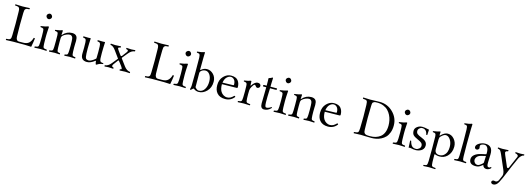

<svg xmlns="http://www.w3.org/2000/svg" viewBox="14 -1923 9377 3395"><g transform="rotate(15 4702.0 -226.0)"><path d="M191.4 -108.9Q192.9 -28.8 248.5 -28.8H321.3Q394.5 -28.8 430.9 -63.2Q467.3 -97.7 484.4 -160.2Q494.1 -161.6 507.3 -154.8Q499 -84 481.4 4.9Q389.2 0 362.3 0H149.4Q134.3 0 89.1 2.2Q43.9 4.4 19.5 4.9Q15.1 0.5 15.1 -6.6Q15.1 -13.7 19.5 -18.1Q49.3 -19.5 63 -21.7Q76.7 -23.9 87.9 -33.4Q99.1 -43 102.5 -60.1Q106 -77.1 106.4 -108.9Q109.4 -233.4 109.4 -320.8Q109.4 -411.1 106.4 -536.1Q106 -557.6 104.5 -571.5Q103 -585.4 98.4 -595.7Q93.8 -606 88.6 -611.6Q83.5 -617.2 72.3 -620.6Q61 -624 50.3 -625Q39.6 -626 19.5 -627Q15.1 -631.3 15.1 -638.4Q15.1 -645.5 19.5 -649.9Q41 -649.4 81.1 -647.2Q121.1 -645 148.4 -645Q176.3 -645 217 -647.2Q257.8 -649.4 278.3 -649.9Q282.7 -645.5 283 -638.4Q283.2 -631.3 278.3 -627Q248.5 -625.5 235.1 -623.3Q221.7 -621.1 210.4 -611.3Q199.2 -601.6 195.8 -585Q192.4 -568.4 191.4 -536.1Q188.5 -435.5 188.5 -319.8Q188.5 -299.3 191.4 -108.9Z M601.6 -599.1Q601.6 -617.2 618.7 -632.1Q635.7 -647 653.8 -647Q672.9 -647 687.3 -630.4Q701.7 -613.8 701.7 -595.2Q701.7 -578.1 685.8 -562.5Q669.9 -546.9 649.9 -546.9Q631.8 -546.9 616.7 -563.5Q601.6 -580.1 601.6 -599.1ZM687.5 -108.9Q688.5 -47.9 700.7 -34.4Q712.9 -21 759.8 -18.1Q763.7 -14.2 763.7 -7.1Q763.7 0 759.8 4.9Q740.7 4.9 707.8 2.4Q674.8 0 651.9 0Q628.9 0 594.7 2.4Q560.5 4.9 542.5 4.9Q531.2 -6.3 542.5 -18.1Q589.4 -22 601.1 -35.4Q612.8 -48.8 614.7 -108.9Q616.7 -175.8 616.7 -220.7Q616.7 -247.1 614.7 -307.1Q613.8 -350.1 602.8 -360.6Q591.8 -371.1 549.8 -375Q545.9 -387.2 547.9 -393.1Q634.8 -404.3 680.7 -421.9Q693.8 -421.9 693.8 -415Q693.4 -409.2 692.6 -398.7Q691.9 -388.2 690.4 -360.8Q689 -333.5 687.5 -311.5Q686.5 -290 686 -266.8Q685.5 -243.7 685.5 -219.7Q685.5 -194.8 687.5 -108.9Z M953.1 -340.8Q1022.9 -418.9 1120.1 -418.9Q1176.3 -418.9 1201.2 -386.2Q1211.9 -371.1 1216.3 -350.3Q1220.7 -329.6 1220.7 -301.3Q1220.7 -294.9 1220.5 -286.6Q1220.2 -278.3 1220 -273.4Q1219.7 -268.6 1219.2 -257.8Q1216.3 -180.7 1219.2 -104Q1221.2 -46.9 1231.7 -34.4Q1242.2 -22 1283.2 -18.1Q1293 -5.9 1283.2 4.9Q1264.2 4.9 1235.4 2.4Q1206.5 0 1185.5 0Q1165.5 0 1136.5 2.4Q1107.4 4.9 1089.4 4.9Q1079.6 -6.3 1089.4 -18.1Q1127.4 -22 1137 -34.4Q1146.5 -46.9 1148.4 -104Q1151.4 -188 1148.4 -271Q1146.5 -331.1 1138.2 -345.2Q1121.1 -379.4 1087.4 -378.9Q1058.6 -378.9 1022.9 -363.5Q987.3 -348.1 961.4 -323.2Q946.3 -306.2 945.3 -283.2Q942.4 -223.1 945.3 -104Q946.3 -46.9 955.3 -34.4Q964.4 -22 1002.4 -18.1Q1006.3 -14.2 1006.3 -7.1Q1006.3 0 1002.4 4.9Q984.4 4.9 957.8 2.4Q931.2 0 911.1 0Q888.2 0 856.2 2.4Q824.2 4.9 808.1 4.9Q804.2 0 804.2 -7.1Q804.2 -14.2 808.1 -18.1Q852.1 -22 863.3 -34.4Q874.5 -46.9 875.5 -104Q878.4 -225.1 875.5 -312Q874.5 -353 863.5 -363Q852.5 -373 813.5 -377Q809.6 -388.2 811.5 -394Q895.5 -405.3 937.5 -420.9Q949.7 -420.9 949.2 -414.1Q944.3 -370.1 944.3 -340.8Q944.3 -328.6 953.1 -340.8Z M1500 9.8Q1381.8 9.8 1387.2 -120.1Q1391.1 -218.3 1387.2 -315.9Q1385.3 -360.8 1374.3 -374.5Q1363.3 -388.2 1328.1 -391.1Q1316.9 -402.3 1328.1 -414.1Q1397.9 -412.1 1419.4 -412.1Q1442.4 -412.1 1452.1 -414.1Q1460 -414.1 1460.4 -408.2Q1457.5 -349.1 1456.1 -319.8Q1452.1 -227.1 1456.1 -132.8Q1459 -66.9 1472.2 -45.9Q1485.4 -24.9 1528.3 -24.9Q1546.4 -24.9 1577.4 -41.5Q1608.4 -58.1 1634.3 -81.1Q1636.2 -83 1640.1 -86.4Q1644 -89.8 1645 -90.3Q1646 -90.8 1647.2 -94Q1648.4 -97.2 1648.9 -99.6Q1649.4 -102.1 1649.4 -107.9Q1653.3 -210.9 1649.4 -314Q1647.5 -360.8 1636.2 -375Q1625 -389.2 1590.3 -391.1Q1579.1 -402.3 1590.3 -414.1Q1660.2 -412.1 1681.2 -412.1Q1705.1 -412.1 1715.3 -414.1Q1722.2 -414.1 1722.2 -408.2Q1719.2 -349.1 1718.3 -319.8Q1714.4 -216.8 1718.3 -113.8Q1720.2 -75.7 1732.7 -61.8Q1745.1 -47.9 1788.1 -43.9Q1794.9 -36.1 1788.1 -28.8Q1720.2 -21 1682.1 9.8Q1670.9 12.7 1664.1 9.8Q1652.8 -25.4 1653.3 -46.9Q1652.3 -51.8 1647.7 -51.3Q1643.1 -50.8 1639.2 -47.9Q1566.9 9.8 1500 9.8Z M1985.8 -340.8 2046.9 -255.9Q2055.7 -248 2062.3 -248.5Q2068.8 -249 2073.2 -253.9L2138.2 -339.8Q2171.4 -383.8 2116.2 -391.1Q2112.3 -396 2112.1 -403.1Q2111.8 -410.2 2116.2 -414.1Q2134.3 -414.1 2159.2 -411.6Q2184.1 -409.2 2200.2 -409.2Q2218.3 -409.2 2241.2 -411.6Q2264.2 -414.1 2272.9 -414.1Q2284.2 -401.9 2272.9 -391.1Q2214.8 -386.2 2166 -327.1L2082 -225.1Q2078.1 -218.3 2083 -210.9L2172.9 -89.8Q2221.7 -23.9 2284.2 -18.1Q2288.1 -14.2 2288.1 -7.1Q2288.1 0 2284.2 4.9Q2267.1 4.9 2243.7 2.4Q2220.2 0 2200.2 0Q2180.2 0 2148.7 2.4Q2117.2 4.9 2101.1 4.9Q2089.8 -6.3 2101.1 -18.1Q2127 -22 2128.4 -32.5Q2129.9 -43 2104 -80.1L2045.9 -155.8Q2036.1 -168.9 2024.9 -153.8L1961.9 -67.9Q1947.8 -45.9 1953.4 -33.4Q1959 -21 1981 -18.1Q1992.2 -5.9 1981 4.9Q1963.9 4.9 1940.4 2.4Q1917 0 1897 0Q1877.9 0 1860.1 2.4Q1842.3 4.9 1825.2 4.9Q1814 -6.3 1825.2 -18.1Q1881.3 -21 1932.1 -83L2016.1 -186Q2018.1 -188 2018.1 -189.9Q2018.1 -191.9 2017.1 -193.4Q2016.1 -194.8 2014.2 -197Q2012.2 -199.2 2011.2 -200.2L1923.8 -320.8Q1877 -386.7 1829.1 -391.1Q1817.9 -402.3 1829.1 -414.1Q1847.2 -414.1 1871.1 -411.6Q1895 -409.2 1910.2 -409.2Q1926.3 -409.2 1960.2 -411.6Q1994.1 -414.1 2011.2 -414.1Q2022.5 -401.9 2011.2 -391.1Q1978 -386.2 1972.9 -377Q1967.8 -367.7 1985.8 -340.8Z M2736.3 -108.9Q2737.8 -28.8 2793.5 -28.8H2866.2Q2939.5 -28.8 2975.8 -63.2Q3012.2 -97.7 3029.3 -160.2Q3039.1 -161.6 3052.2 -154.8Q3043.9 -84 3026.4 4.9Q2934.1 0 2907.2 0H2694.3Q2679.2 0 2634 2.2Q2588.9 4.4 2564.5 4.9Q2560.1 0.5 2560.1 -6.6Q2560.1 -13.7 2564.5 -18.1Q2594.2 -19.5 2607.9 -21.7Q2621.6 -23.9 2632.8 -33.4Q2644 -43 2647.5 -60.1Q2650.9 -77.1 2651.4 -108.9Q2654.3 -233.4 2654.3 -320.8Q2654.3 -411.1 2651.4 -536.1Q2650.9 -557.6 2649.4 -571.5Q2647.9 -585.4 2643.3 -595.7Q2638.7 -606 2633.5 -611.6Q2628.4 -617.2 2617.2 -620.6Q2606 -624 2595.2 -625Q2584.5 -626 2564.5 -627Q2560.1 -631.3 2560.1 -638.4Q2560.1 -645.5 2564.5 -649.9Q2585.9 -649.4 2626 -647.2Q2666 -645 2693.4 -645Q2721.2 -645 2762 -647.2Q2802.7 -649.4 2823.2 -649.9Q2827.6 -645.5 2827.9 -638.4Q2828.1 -631.3 2823.2 -627Q2793.5 -625.5 2780 -623.3Q2766.6 -621.1 2755.4 -611.3Q2744.1 -601.6 2740.7 -585Q2737.3 -568.4 2736.3 -536.1Q2733.4 -435.5 2733.4 -319.8Q2733.4 -299.3 2736.3 -108.9Z M3146.5 -599.1Q3146.5 -617.2 3163.6 -632.1Q3180.7 -647 3198.7 -647Q3217.8 -647 3232.2 -630.4Q3246.6 -613.8 3246.6 -595.2Q3246.6 -578.1 3230.7 -562.5Q3214.8 -546.9 3194.8 -546.9Q3176.8 -546.9 3161.6 -563.5Q3146.5 -580.1 3146.5 -599.1ZM3232.4 -108.9Q3233.4 -47.9 3245.6 -34.4Q3257.8 -21 3304.7 -18.1Q3308.6 -14.2 3308.6 -7.1Q3308.6 0 3304.7 4.9Q3285.6 4.9 3252.7 2.4Q3219.7 0 3196.8 0Q3173.8 0 3139.6 2.4Q3105.5 4.9 3087.4 4.9Q3076.2 -6.3 3087.4 -18.1Q3134.3 -22 3146 -35.4Q3157.7 -48.8 3159.7 -108.9Q3161.6 -175.8 3161.6 -220.7Q3161.6 -247.1 3159.7 -307.1Q3158.7 -350.1 3147.7 -360.6Q3136.7 -371.1 3094.7 -375Q3090.8 -387.2 3092.8 -393.1Q3179.7 -404.3 3225.6 -421.9Q3238.8 -421.9 3238.8 -415Q3238.3 -409.2 3237.5 -398.7Q3236.8 -388.2 3235.4 -360.8Q3233.9 -333.5 3232.4 -311.5Q3231.4 -290 3231 -266.8Q3230.5 -243.7 3230.5 -219.7Q3230.5 -194.8 3232.4 -108.9Z M3489.3 -356Q3471.2 -339.8 3471.2 -315.9Q3471.2 -107.9 3473.1 -58.1Q3509.3 -13.2 3541 -13.2Q3606.9 -13.2 3644.5 -70.6Q3682.1 -127.9 3682.1 -213.9Q3682.1 -291 3648.9 -339.8Q3616.7 -386.7 3570.3 -387.2Q3524.4 -386.7 3489.3 -356ZM3482.4 -376Q3530.3 -418.9 3589.4 -418.9Q3655.3 -418.9 3706.8 -366.5Q3758.3 -314 3758.3 -231Q3758.3 -124 3692.4 -57.1Q3626.5 9.8 3547.4 9.8Q3494.1 9.8 3459.5 -19Q3446.3 -31.2 3433.1 -16.1Q3430.2 -13.2 3402.3 11.2Q3393.6 11.2 3389.6 3.9Q3388.2 2 3387.2 0Q3387.2 -2 3391.1 -13.4Q3395 -24.9 3397.2 -37.8Q3399.4 -50.8 3400.4 -67.9Q3402.3 -106.9 3402.8 -322Q3403.3 -537.1 3401.4 -576.2Q3399.4 -626 3388.9 -638.9Q3378.4 -651.9 3340.3 -653.8Q3332.5 -661.6 3335.4 -672.9Q3420.4 -679.7 3464.4 -698.2Q3476.6 -698.2 3476.1 -689Q3475.1 -661.1 3473.1 -599.1L3471.2 -379.9Q3471.2 -367.2 3482.4 -376Z M3912.6 -258.8 4106 -264.2Q4120.1 -264.2 4119.6 -276.9Q4119.6 -334 4093.3 -365Q4066.9 -396 4029.8 -396Q3994.6 -396 3959.7 -363.3Q3924.8 -330.6 3912.6 -258.8ZM4176.8 -88.9Q4192.9 -87.9 4196.8 -73.2Q4133.8 9.8 4029.8 9.8Q3929.7 9.8 3878.9 -50.8Q3834 -102.5 3834 -192.9Q3834 -294.9 3895 -356.9Q3956.1 -418.9 4029.8 -418.9Q4120.6 -418.9 4158.2 -370.4Q4195.8 -321.8 4195.8 -251Q4195.8 -233.9 4177.7 -233.9L3909.7 -230Q3909.7 -145 3939.9 -96.2Q3960.9 -62 3992.9 -44.4Q4024.9 -26.9 4053.7 -26.9Q4091.8 -26.9 4119.4 -42.5Q4147 -58.1 4176.8 -88.9Z M4334.5 -312Q4333.5 -351.1 4322.5 -362.1Q4311.5 -373 4272.5 -377Q4267.6 -384.8 4270.5 -394Q4341.3 -403.8 4388.2 -420.9Q4397.9 -420.9 4400.4 -415Q4403.3 -406.2 4403.3 -348.1Q4403.3 -335 4407.7 -335.4Q4409.2 -335.9 4411.6 -338.9Q4464.8 -418.9 4517.6 -418.9Q4548.3 -418.9 4561.8 -405Q4575.2 -391.1 4575.2 -373Q4575.2 -355 4561.8 -342Q4548.3 -329.1 4530.3 -329.1Q4525.4 -329.1 4521 -330.6Q4516.6 -332 4513.4 -334Q4510.3 -335.9 4506.3 -340.6Q4502.4 -345.2 4501 -346.7Q4499.5 -348.1 4494.9 -353.5Q4490.2 -358.9 4490.2 -359.9Q4483.4 -368.7 4470.5 -368.9Q4457.5 -369.1 4427.2 -317.9Q4406.2 -281.7 4404.3 -249Q4401.4 -186 4404.3 -103Q4406.2 -44.9 4418.2 -33Q4430.2 -21 4482.4 -17.1Q4493.7 -5.9 4482.4 4.9Q4464.4 4.9 4427.5 2.4Q4390.6 0 4369.6 0Q4348.6 0 4314.9 2.4Q4281.2 4.9 4264.2 4.9Q4252.9 -6.3 4264.2 -17.1Q4310.1 -20 4321.3 -32.5Q4332.5 -44.9 4334.5 -103Q4338.4 -207 4334.5 -312Z M4637.2 -409.2H4681.2Q4681.2 -456.1 4680.7 -485.6Q4680.2 -515.1 4679.2 -526.6Q4678.2 -538.1 4678.2 -540Q4678.2 -544.9 4682.4 -547.4Q4686.5 -549.8 4696.5 -553Q4706.5 -556.2 4711.4 -558.1Q4717.3 -560.1 4725.3 -564.5Q4733.4 -568.8 4739.3 -572Q4745.1 -575.2 4748.5 -575.2Q4755.4 -575.2 4755.4 -565.9Q4752.4 -527.8 4751.5 -465.8L4750.5 -409.2H4865.2Q4872.1 -409.2 4872.6 -402.8V-392.1Q4872.6 -379.9 4849.1 -379.9H4750.5Q4742.7 -198.7 4745.1 -121.1Q4747.1 -72.3 4753.2 -52.7Q4759.3 -33.2 4777.3 -33.2Q4817.4 -33.2 4862.3 -66.9Q4870.1 -64.9 4872.6 -53.2Q4816.4 9.8 4743.2 9.8Q4676.3 9.8 4676.3 -85Q4676.3 -110.8 4678.7 -219.5Q4681.2 -328.1 4681.2 -379.9H4625.5Q4620.6 -379.9 4620.1 -386.2V-395Q4620.1 -409.2 4637.2 -409.2Z M4980 -599.1Q4980 -617.2 4997.1 -632.1Q5014.2 -647 5032.2 -647Q5051.3 -647 5065.7 -630.4Q5080.1 -613.8 5080.1 -595.2Q5080.1 -578.1 5064.2 -562.5Q5048.3 -546.9 5028.3 -546.9Q5010.3 -546.9 4995.1 -563.5Q4980 -580.1 4980 -599.1ZM5065.9 -108.9Q5066.9 -47.9 5079.1 -34.4Q5091.3 -21 5138.2 -18.1Q5142.1 -14.2 5142.1 -7.1Q5142.1 0 5138.2 4.9Q5119.1 4.9 5086.2 2.4Q5053.2 0 5030.3 0Q5007.3 0 4973.1 2.4Q4939 4.9 4920.9 4.9Q4909.7 -6.3 4920.9 -18.1Q4967.8 -22 4979.5 -35.4Q4991.2 -48.8 4993.2 -108.9Q4995.1 -175.8 4995.1 -220.7Q4995.1 -247.1 4993.2 -307.1Q4992.2 -350.1 4981.2 -360.6Q4970.2 -371.1 4928.2 -375Q4924.3 -387.2 4926.3 -393.1Q5013.2 -404.3 5059.1 -421.9Q5072.3 -421.9 5072.3 -415Q5071.8 -409.2 5071 -398.7Q5070.3 -388.2 5068.8 -360.8Q5067.4 -333.5 5065.9 -311.5Q5064.9 -290 5064.5 -266.8Q5064 -243.7 5064 -219.7Q5064 -194.8 5065.9 -108.9Z M5331.5 -340.8Q5401.4 -418.9 5498.5 -418.9Q5554.7 -418.9 5579.6 -386.2Q5590.3 -371.1 5594.7 -350.3Q5599.1 -329.6 5599.1 -301.3Q5599.1 -294.9 5598.9 -286.6Q5598.6 -278.3 5598.4 -273.4Q5598.1 -268.6 5597.7 -257.8Q5594.7 -180.7 5597.7 -104Q5599.6 -46.9 5610.1 -34.4Q5620.6 -22 5661.6 -18.1Q5671.4 -5.9 5661.6 4.9Q5642.6 4.9 5613.8 2.4Q5585 0 5564 0Q5543.9 0 5514.9 2.4Q5485.8 4.9 5467.8 4.9Q5458 -6.3 5467.8 -18.1Q5505.9 -22 5515.4 -34.4Q5524.9 -46.9 5526.9 -104Q5529.8 -188 5526.9 -271Q5524.9 -331.1 5516.6 -345.2Q5499.5 -379.4 5465.8 -378.9Q5437 -378.9 5401.4 -363.5Q5365.7 -348.1 5339.8 -323.2Q5324.7 -306.2 5323.7 -283.2Q5320.8 -223.1 5323.7 -104Q5324.7 -46.9 5333.7 -34.4Q5342.8 -22 5380.9 -18.1Q5384.8 -14.2 5384.8 -7.1Q5384.8 0 5380.9 4.9Q5362.8 4.9 5336.2 2.4Q5309.6 0 5289.6 0Q5266.6 0 5234.6 2.4Q5202.6 4.9 5186.5 4.9Q5182.6 0 5182.6 -7.1Q5182.6 -14.2 5186.5 -18.1Q5230.5 -22 5241.7 -34.4Q5252.9 -46.9 5253.9 -104Q5256.8 -225.1 5253.9 -312Q5252.9 -353 5241.9 -363Q5231 -373 5191.9 -377Q5188 -388.2 5189.9 -394Q5273.9 -405.3 5315.9 -420.9Q5328.1 -420.9 5327.6 -414.1Q5322.8 -370.1 5322.8 -340.8Q5322.8 -328.6 5331.5 -340.8Z M5795.4 -258.8 5988.8 -264.2Q6002.9 -264.2 6002.4 -276.9Q6002.4 -334 5976.1 -365Q5949.7 -396 5912.6 -396Q5877.4 -396 5842.5 -363.3Q5807.6 -330.6 5795.4 -258.8ZM6059.6 -88.9Q6075.7 -87.9 6079.6 -73.2Q6016.6 9.8 5912.6 9.8Q5812.5 9.8 5761.7 -50.8Q5716.8 -102.5 5716.8 -192.9Q5716.8 -294.9 5777.8 -356.9Q5838.9 -418.9 5912.6 -418.9Q6003.4 -418.9 6041 -370.4Q6078.6 -321.8 6078.6 -251Q6078.6 -233.9 6060.5 -233.9L5792.5 -230Q5792.5 -145 5822.8 -96.2Q5843.8 -62 5875.7 -44.4Q5907.7 -26.9 5936.5 -26.9Q5974.6 -26.9 6002.2 -42.5Q6029.8 -58.1 6059.6 -88.9Z M6558.1 -108.9Q6559.1 -82 6562.3 -68.1Q6565.4 -54.2 6576.9 -41Q6588.4 -27.8 6611.8 -23.4Q6635.3 -19 6675.3 -19Q6731.4 -19 6777.3 -32.5Q6823.2 -45.9 6862.3 -75.4Q6901.4 -105 6923.3 -158Q6945.3 -210.9 6945.3 -284.2Q6945.3 -332 6935.8 -378.9Q6926.3 -425.8 6903.8 -470.9Q6881.3 -516.1 6847.9 -550Q6814.5 -584 6763.4 -605Q6712.4 -626 6650.4 -626Q6627.4 -626 6611.8 -624.5Q6596.2 -623 6586.2 -616Q6576.2 -608.9 6570.8 -605Q6565.4 -601.1 6562.7 -586.4Q6560.1 -571.8 6559.6 -564.9Q6559.1 -558.1 6558.1 -536.1Q6554.2 -368.2 6554.2 -319.8Q6554.2 -217.8 6558.1 -108.9ZM6514.2 -645Q6529.3 -645 6589.8 -647.5Q6650.4 -649.9 6688 -649.9Q6831.1 -649.9 6933.1 -549.1Q7035.2 -448.2 7035.2 -308.1Q7035.2 -237.3 7014.2 -181.2Q6993.2 -125 6960.2 -91.1Q6927.2 -57.1 6882.8 -34.7Q6838.4 -12.2 6794.7 -3.7Q6751 4.9 6706.1 4.9Q6646 4.9 6586.2 2.4Q6526.4 0 6516.1 0Q6488.3 0 6447.8 2.4Q6407.2 4.9 6386.2 4.9Q6382.3 0 6382.3 -7.1Q6382.3 -14.2 6386.2 -18.1Q6441.4 -20 6456.3 -34.4Q6471.2 -48.8 6472.2 -108.9Q6476.1 -274.9 6476.1 -320.8Q6476.1 -369.6 6472.2 -536.1Q6471.2 -596.2 6456.3 -610.6Q6441.4 -625 6386.2 -627Q6382.3 -631.8 6382.3 -638.9Q6382.3 -646 6386.2 -649.9Q6408.2 -649.9 6447.8 -647.5Q6487.3 -645 6514.2 -645Z M7160.6 -599.1Q7160.6 -617.2 7177.7 -632.1Q7194.8 -647 7212.9 -647Q7231.9 -647 7246.3 -630.4Q7260.7 -613.8 7260.7 -595.2Q7260.7 -578.1 7244.9 -562.5Q7229 -546.9 7209 -546.9Q7190.9 -546.9 7175.8 -563.5Q7160.6 -580.1 7160.6 -599.1ZM7246.6 -108.9Q7247.6 -47.9 7259.8 -34.4Q7272 -21 7318.8 -18.1Q7322.8 -14.2 7322.8 -7.1Q7322.8 0 7318.8 4.9Q7299.8 4.9 7266.8 2.4Q7233.9 0 7210.9 0Q7188 0 7153.8 2.4Q7119.6 4.9 7101.6 4.9Q7090.3 -6.3 7101.6 -18.1Q7148.4 -22 7160.2 -35.4Q7171.9 -48.8 7173.8 -108.9Q7175.8 -175.8 7175.8 -220.7Q7175.8 -247.1 7173.8 -307.1Q7172.9 -350.1 7161.9 -360.6Q7150.9 -371.1 7108.9 -375Q7105 -387.2 7106.9 -393.1Q7193.8 -404.3 7239.7 -421.9Q7252.9 -421.9 7252.9 -415Q7252.4 -409.2 7251.7 -398.7Q7251 -388.2 7249.5 -360.8Q7248 -333.5 7246.6 -311.5Q7245.6 -290 7245.1 -266.8Q7244.6 -243.7 7244.6 -219.7Q7244.6 -194.8 7246.6 -108.9Z M7383.3 -126Q7393.1 -135.7 7402.3 -127Q7418.5 -63 7444.3 -38.1Q7470.2 -12.2 7517.6 -12.2Q7546.4 -12.2 7574 -34.2Q7601.6 -56.2 7601.6 -88.9Q7601.6 -119.6 7580.6 -140.4Q7559.6 -161.1 7501.5 -185.1Q7443.4 -210 7419.9 -236.1Q7396.5 -262.2 7396.5 -312Q7396.5 -356.9 7437 -387.9Q7477.5 -418.9 7531.2 -418.9Q7553.2 -418.9 7576.4 -415.5Q7599.6 -412.1 7623.5 -406.5Q7647.5 -400.9 7655.3 -399.9Q7655.3 -387.7 7652.8 -355.5Q7650.4 -323.2 7650.4 -304.2Q7639.2 -293 7629.4 -303.2Q7615.2 -397.5 7531.2 -397Q7506.3 -397 7483.4 -375.5Q7460.4 -354 7460.4 -326.2Q7460.4 -291 7483.9 -272Q7507.3 -252.9 7559.6 -232.9Q7614.7 -211.9 7643.1 -183.8Q7671.4 -155.8 7671.4 -110.8Q7671.4 -77.6 7655.3 -52.7Q7639.2 -27.8 7614.7 -14.9Q7590.3 -2 7565.9 3.9Q7541.5 9.8 7519.5 9.8Q7473.6 9.8 7432.6 -1Q7425.8 -2.9 7413.6 -2.9Q7404.8 -2.9 7389.2 0Q7389.2 -56.2 7383.3 -126Z M7877.9 -329.1Q7863.8 -314 7862.8 -276.9Q7862.8 -276.9 7860.8 -100.1Q7860.8 -54.2 7884.8 -33.2Q7907.7 -13.2 7947.8 -13.2Q7997.6 -13.2 8031.2 -44.2Q8064.9 -75.2 8076.9 -114.5Q8088.9 -153.8 8088.9 -198.2Q8088.9 -277.3 8052.5 -331.1Q8016.1 -384.8 7968.8 -384.8Q7932.1 -385.3 7877.9 -329.1ZM7870.1 -351.1Q7936 -418.9 7996.1 -418.9Q8066.9 -418.9 8116 -360.4Q8165 -301.8 8165 -224.1Q8165 -113.3 8093.8 -43.9Q8036.6 10.3 7954.1 9.8Q7914.1 9.8 7876 -4.9Q7860.8 -10.7 7860.8 2Q7860.8 87.9 7862.8 138.2Q7864.7 196.3 7877 209.2Q7889.2 222.2 7940.9 225.1Q7950.7 236.3 7940.9 246.1Q7923.8 246.1 7887.9 243.7Q7852.1 241.2 7828.1 241.2Q7806.2 241.2 7773.9 243.7Q7741.7 246.1 7725.1 246.1Q7715.3 236.3 7725.1 225.1Q7769 223.1 7780 209.5Q7791 195.8 7793 138.2Q7794.9 100.1 7794.9 -87.4Q7794.9 -274.9 7793 -312Q7791 -352.1 7780.5 -362.5Q7770 -373 7731 -377Q7727.1 -388.2 7729 -394Q7808.1 -405.3 7852.1 -420.9Q7864.3 -420.9 7863.8 -415Q7860.8 -388.2 7860.8 -354Q7860.8 -351.1 7862.3 -349.6Q7863.8 -348.1 7866 -348.6Q7868.2 -349.1 7870.1 -351.1Z M8295.4 -103Q8298.3 -206.1 8298.3 -355Q8298.3 -518.1 8295.4 -576.2Q8293.5 -627.9 8283 -639.9Q8272.5 -651.9 8234.9 -653.8Q8229 -659.7 8231.4 -672.9Q8315.4 -679.7 8359.9 -698.2Q8373 -698.2 8372.6 -689Q8369.6 -661.1 8368.7 -599.1Q8366.2 -475.1 8366.2 -329.1Q8366.2 -198.7 8368.7 -103Q8369.6 -45.9 8381.1 -33Q8392.6 -20 8437.5 -18.1Q8448.7 -5.9 8437.5 4.9Q8419.4 4.9 8386.5 2.4Q8353.5 0 8331.5 0Q8309.6 0 8276.6 2.4Q8243.7 4.9 8226.6 4.9Q8215.3 -7.3 8226.6 -18.1Q8271.5 -20 8283 -33Q8294.4 -45.9 8295.4 -103Z M8748.5 -211.9 8666.5 -191.9Q8617.7 -179.7 8594.2 -151.9Q8570.8 -124 8570.8 -91.8Q8570.8 -65.9 8591.1 -43Q8611.3 -20 8644.5 -20Q8650.4 -20 8658.4 -22.5Q8666.5 -24.9 8672.6 -27.8Q8678.7 -30.8 8688.7 -37.8Q8698.7 -44.9 8703.1 -48.3Q8707.5 -51.8 8718 -60.3Q8728.5 -68.8 8730.5 -70.8Q8742.7 -79.6 8743.7 -95.2ZM8743.7 -45.9H8741.7L8722.7 -30.8Q8690.4 -5.9 8669.4 2Q8648.4 9.8 8616.7 9.8Q8497.6 9.8 8497.6 -87.9Q8497.6 -135.7 8540.5 -170.9Q8583.5 -206.1 8654.8 -222.2L8744.6 -242.2Q8749.5 -244.1 8749.5 -263.2Q8749.5 -336.4 8727.1 -366.7Q8704.6 -397 8674.6 -397Q8644.5 -397 8621.1 -385Q8597.7 -373 8597.7 -352.1Q8597.7 -338.9 8599.6 -333Q8602.5 -327.1 8602.5 -316.2Q8602.5 -305.2 8590.1 -292Q8577.6 -278.8 8558.6 -278.8Q8541.5 -278.8 8531 -289.8Q8520.5 -300.8 8520.5 -317.9Q8520.5 -356 8572 -387.5Q8623.5 -418.9 8682.6 -418.9Q8824.7 -418.9 8818.4 -256.8L8813.5 -115.2Q8811.5 -70.3 8819.6 -50Q8827.6 -29.8 8853.5 -29.8Q8865.7 -29.8 8873.5 -37.8Q8881.3 -45.9 8882.3 -45.9Q8886.2 -45.9 8891.4 -42Q8896.5 -38.1 8896.5 -33.2Q8896.5 -30.3 8886.5 -20Q8876.5 -9.8 8856.4 0Q8836.4 9.8 8815.4 9.8Q8760.7 10.3 8743.7 -45.9Z M9094.2 172.9Q9056.2 240.7 9002 241.2Q8982.9 241.2 8970 231.2Q8957 221.2 8957 206.1Q8957 194.8 8967 183.8Q8977.1 172.9 8996.1 172.9Q9001 172.9 9010.5 175.5Q9020 178.2 9027.3 178.2Q9062.5 178.2 9082 140.1Q9110.8 77.1 9120.1 51.8Q9136.2 9.8 9107.4 -57.1L8999 -308.1Q8978 -356 8963.6 -372.6Q8949.2 -389.2 8918.9 -392.1Q8907.7 -403.3 8918.9 -414.1Q8920.9 -414.1 8949 -411.6Q8977.1 -409.2 8996.1 -409.2Q9015.1 -409.2 9052.7 -411.6Q9090.3 -414.1 9104 -414.1Q9115.2 -402.8 9104 -392.1Q9076.2 -390.1 9066.7 -378.7Q9057.1 -367.2 9059.6 -354Q9062 -340.8 9072.3 -316.9L9157.2 -119.1Q9163.1 -105 9175 -105.5Q9187 -106 9193.4 -118.2L9288.1 -336.9Q9297.9 -359.9 9281.5 -374.5Q9265.1 -389.2 9239.3 -392.1Q9228 -403.3 9239.3 -414.1Q9255.4 -414.1 9281.7 -411.6Q9308.1 -409.2 9326.2 -409.2Q9341.3 -409.2 9363.3 -411.6Q9385.3 -414.1 9394 -414.1Q9405.3 -402.8 9394 -392.1Q9370.1 -390.1 9346.7 -366.5Q9323.2 -342.8 9311 -317.9Q9251 -190.9 9134.3 90.8Q9115.2 134.8 9094.2 172.9Z"/></g></svg>

Font: Linux Libertine Display
Style: Regular
Weight: 400
Designer: Philipp H. Poll
Foundry: Philipp H. Poll
Version: Version 5.0.9